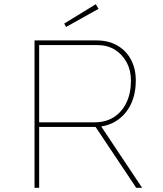

<svg xmlns="http://www.w3.org/2000/svg" viewBox="-20 -892 775 912"><path d="M144 0V-700H439Q495 -700 537 -676Q579 -652 602 -609Q625 -566 625 -510Q625 -444 600.5 -394.5Q576 -345 531.5 -317Q487 -289 428 -289H166V0ZM627 0 428 -298 453 -303 655 0ZM166 -311H429Q483 -311 521.5 -336Q560 -361 581 -405.5Q602 -450 602 -510Q602 -558 581.5 -596Q561 -634 525.5 -656Q490 -678 440 -678H166ZM294 -764 285 -780 435 -872 448 -850Z"/></svg>

Font: Lexend Exa Thin
Style: Regular
Weight: 250
Designer: Bonnie Shaver-Troup, Thomas Jockin
Foundry: Lexend
Version: Version 1.007